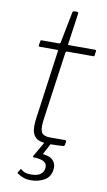

<svg xmlns="http://www.w3.org/2000/svg" viewBox="-100 -757 560 1009"><g transform="rotate(10 180.0 -253.0)"><path d="M202 0Q152 0 130.5 -19Q109 -38 109 -81Q109 -90 110 -100Q111 -110 112 -120L163 -489Q164 -493 163 -494Q162 -495 158 -495H65Q59 -495 59 -502L63 -525Q63 -528 64 -529Q65 -530 68 -530H162Q165 -530 167.5 -532.5Q170 -535 170 -538L202 -701Q203 -710 212 -710H226Q231 -710 232.5 -707Q234 -704 233 -698L210 -536Q209 -532 210 -531Q211 -530 215 -530H354Q357 -530 359 -528Q361 -526 360 -523L357 -500Q356 -497 355.5 -496Q355 -495 351 -495H212Q205 -495 203 -487L152 -123Q151 -113 150 -105Q149 -97 149 -89Q149 -55 162.5 -45Q176 -35 201 -35H280Q284 -35 286 -33Q288 -31 288 -27L285 -10Q284 -6 280 -3Q273 -2 257 -1.5Q241 -1 225 -0.5Q209 0 202 0ZM248 131Q243 168 212 186Q181 204 140 204Q118 204 101 198Q84 192 70 182Q68 182 66.5 180Q65 178 65 176L78 156Q79 154 80.5 155Q82 156 84 158Q92 165 103.5 169.5Q115 174 136 174Q168 174 185 162.5Q202 151 205 129Q208 106 191 95Q174 84 136 83Q132 83 131 81Q130 79 130 78L178 -5H212L180 56Q179 57 179.5 57.5Q180 58 181 58Q211 61 226 72Q241 83 246 98.5Q251 114 248 131Z"/></g></svg>

Font: Libre Franklin Thin
Style: Italic
Weight: 100
Italic angle: -8°
Designer: Pablo Impallari, Rodrigo Fuenzalida, Nhung Nguyen
Foundry: Impallari Type
Version: Version 3.000